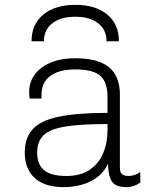

<svg xmlns="http://www.w3.org/2000/svg" viewBox="-20 -761 640 791"><path d="M243 10Q164 10 123 -27.5Q82 -65 82 -133Q82 -192 114 -228Q146 -264 221 -280Q296 -296 423 -296V-360Q423 -423 393 -449Q363 -475 290 -475Q223 -475 187 -448Q151 -421 151 -371V-355H102Q100 -373 100 -382Q100 -381 100 -381Q100 -381 100 -381Q100 -444 152 -482.5Q204 -521 290 -521Q384 -521 429 -484Q474 -447 474 -370V-69Q474 -50 483.5 -43Q493 -36 508 -36Q535 -36 558 -52V-9Q546 0 531 5Q516 10 500 10Q476 10 459.5 2.5Q443 -5 434.5 -25.5Q426 -46 425 -86Q406 -48 375 -27Q344 -6 309.5 2Q275 10 243 10ZM253 -36Q312 -36 349.5 -61.5Q387 -87 405 -130Q423 -173 423 -226V-250Q311 -250 248 -239.5Q185 -229 159 -203.5Q133 -178 133 -132Q133 -84 161.5 -60Q190 -36 253 -36ZM100 -382Q100 -383 100 -385Q99 -389 99 -391Q99 -391 99 -391Q99 -391 100 -386Q100 -384 100 -382ZM110 -591Q110 -661 158.5 -701Q207 -741 291 -741Q374 -741 422 -701Q470 -661 470 -591H419Q419 -638 384.5 -665Q350 -692 290 -692Q230 -692 195.5 -665Q161 -638 161 -591Z"/></svg>

Font: Chivo Mono Medium Thin
Style: Regular
Weight: 250
Monospace: yes
Version: Version 1.008